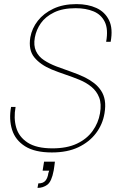

<svg xmlns="http://www.w3.org/2000/svg" viewBox="-20 -732 583 937"><path d="M233 12Q150 12 102.5 -18Q55 -48 39 -98.5Q23 -149 34 -210H56Q46 -156 59 -110Q72 -64 115 -36Q158 -8 236 -8Q307 -8 355.5 -31Q404 -54 432 -93Q460 -132 468 -179Q476 -225 464 -256Q452 -287 426.5 -308Q401 -329 368 -342.5Q335 -356 299.5 -368Q264 -380 232 -393Q177 -416 147.5 -452Q118 -488 128 -550Q136 -594 164.5 -630.5Q193 -667 240.5 -689.5Q288 -712 353 -712Q409 -712 450.5 -693Q492 -674 512 -633.5Q532 -593 520 -528H498Q509 -589 491.5 -625Q474 -661 436.5 -676.5Q399 -692 349 -692Q286 -692 244 -671.5Q202 -651 179.5 -619Q157 -587 150 -549Q143 -510 155.5 -483Q168 -456 194.5 -438.5Q221 -421 255 -408Q289 -395 325.5 -382.5Q362 -370 395 -354Q419 -342 439 -326.5Q459 -311 473 -290Q487 -269 491.5 -242Q496 -215 490 -179Q481 -125 448.5 -82Q416 -39 362.5 -13.5Q309 12 233 12ZM163 185 167 163Q191 163 202 149.5Q213 136 216 113L220 101H188L195 57H248Q246 69 245 80Q244 91 242 100Q232 154 211 169.5Q190 185 163 185Z"/></svg>

Font: DM Sans 20pt Thin
Style: Italic
Weight: 250
Italic angle: -10°
Version: Version 4.004;gftools[0.9.30]